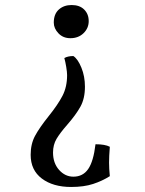

<svg xmlns="http://www.w3.org/2000/svg" viewBox="-20 -488 577 764"><path d="M333 -404Q333 -376 312.5 -356Q292 -336 260 -336Q231 -336 212.5 -355.5Q194 -375 194 -398Q194 -432 214 -450Q234 -468 265 -468Q297 -468 315 -450Q333 -432 333 -404ZM102 128Q102 85 119.5 52.5Q137 20 173 -25Q210 -71 228.5 -106.5Q247 -142 247 -189Q247 -201 243.5 -222Q240 -243 236 -257Q250 -265 272 -265Q290 -253 304 -218.5Q318 -184 318 -143Q318 -96 300 -63.5Q282 -31 247 9Q219 41 205 64.5Q191 88 191 119Q191 161 215 188Q239 215 272 215Q310 215 331 184.5Q352 154 360 86Q398 86 417 96Q414 134 414 159Q414 183 417 213Q387 232 350.5 244Q314 256 263 256Q191 256 146.5 222.5Q102 189 102 128Z"/></svg>

Font: Vollkorn SC
Style: Regular
Weight: 400
Designer: Friedrich Althausen
Foundry: Friedrich Althausen
Version: Version 4.015